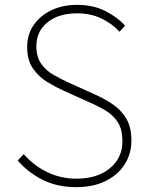

<svg xmlns="http://www.w3.org/2000/svg" viewBox="-20 -759 609 792"><path d="M295 13Q215 13 154.5 -18Q94 -49 53 -97L78 -123Q118 -77 174 -49.5Q230 -22 295 -22Q382 -22 433.5 -65Q485 -108 485 -176Q485 -225 466.5 -254Q448 -283 418 -301.5Q388 -320 351 -336L240 -386Q209 -400 174.5 -421Q140 -442 116 -476.5Q92 -511 92 -564Q92 -617 119 -656Q146 -695 192.5 -717Q239 -739 298 -739Q364 -739 414.5 -713.5Q465 -688 496 -653L473 -628Q442 -662 398 -683Q354 -704 298 -704Q222 -704 176 -667Q130 -630 130 -568Q130 -523 151 -494.5Q172 -466 202 -449.5Q232 -433 257 -421L368 -371Q409 -353 444 -329.5Q479 -306 500.5 -270.5Q522 -235 522 -179Q522 -124 494 -80.5Q466 -37 415 -12Q364 13 295 13Z"/></svg>

Font: Noto Sans SC Thin Thin
Style: Regular
Weight: 250
Version: Version 2.004-H2;hotconv 1.0.118;makeotfexe 2.5.65603